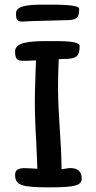

<svg xmlns="http://www.w3.org/2000/svg" viewBox="-20 -807 413 827"><path d="M149 -717 260 -720C308 -720 321 -727 321 -769C321 -788 229 -787 168 -787C102 -787 49 -783 49 -749C49 -719 55 -714 78 -714C87 -714 119 -717 149 -717ZM233 -552 253 -553C307 -553 323 -562 323 -608C323 -631 254 -630 184 -630C108 -630 45 -625 45 -586C45 -552 54 -545 82 -545C90 -545 101 -545 135 -547L133 -492C131 -442 130 -387 130 -374C130 -319 132 -262 136 -198L141 -80C119 -81 112 -82 108 -82C76 -84 45 -85 45 -54C45 -9 73 0 193 0C302 0 332 -8 332 -38C332 -71 311 -83 284 -83C274 -83 267 -81 245 -78C245 -193 230 -309 230 -429C230 -470 231 -509 233 -552Z"/></svg>

Font: Itim
Style: Regular
Weight: 400
Designer: CadsonDemak Team
Foundry: Pablo Impallari
Version: Version 1.002;PS 001.002;hotconv 1.0.88;makeotf.lib2.5.64775